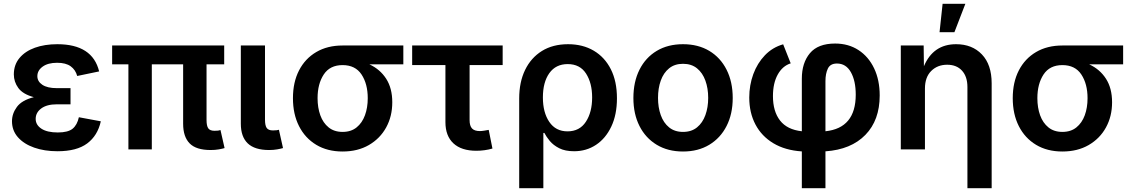

<svg xmlns="http://www.w3.org/2000/svg" viewBox="-20 -785 5941 1009"><path d="M282.2 9.8Q213.4 9.8 159.4 -9.3Q105.5 -28.3 74.2 -63.7Q43 -99.1 43 -147.9Q43 -188 68.8 -223.1Q94.7 -258.3 157.7 -274.4Q100.1 -290 76.4 -322.5Q52.7 -355 52.7 -394Q52.7 -444.3 82.3 -480Q111.8 -515.6 163.3 -534.2Q214.8 -552.7 281.2 -552.7Q466.3 -552.7 501 -409.7L385.7 -385.7Q377 -418 351.6 -436.5Q326.2 -455.1 280.3 -455.1Q231.9 -455.1 204.1 -434.8Q176.3 -414.6 176.3 -384.8Q176.3 -356.9 202.6 -339.4Q229 -321.8 278.3 -321.8H350.6V-236.8H278.3Q226.1 -236.8 196.8 -215.1Q167.5 -193.4 167.5 -160.2Q167.5 -128.4 197.8 -108.6Q228 -88.9 283.7 -88.9Q337.4 -88.9 361.6 -108.6Q385.7 -128.4 394.5 -168.9L509.8 -147.5Q493.2 -72.3 438.2 -31.2Q383.3 9.8 282.2 9.8Z M1086.9 3.4Q1010.7 3.4 976.6 -31.5Q942.4 -66.4 942.4 -134.8V-446.8H777.8V0H654.8V-446.8H569.3V-545.9H1158.2V-446.8H1065.4V-154.3Q1065.4 -123.5 1074.5 -110.6Q1083.5 -97.7 1107.4 -97.7Q1119.6 -97.7 1126.5 -98.6Q1133.3 -99.6 1138.7 -101.6L1160.2 -6.8Q1148.9 -3.4 1129.9 0Q1110.8 3.4 1086.9 3.4Z M1394.5 3.4Q1318.4 3.4 1282 -31.5Q1245.6 -66.4 1245.6 -134.8V-545.9H1372.6V-155.8Q1372.6 -125.5 1381.6 -112.5Q1390.6 -99.6 1414.6 -99.6Q1427.2 -99.6 1433.8 -100.6Q1440.4 -101.6 1445.8 -103L1467.3 -6.8Q1455.6 -3.4 1436.5 0Q1417.5 3.4 1394.5 3.4Z M1780.3 11.2Q1700.7 11.2 1642.1 -23.9Q1583.5 -59.1 1551.5 -122.1Q1519.5 -185.1 1519.5 -269Q1519.5 -353 1551.5 -415Q1583.5 -477.1 1642.1 -511.5Q1700.7 -545.9 1780.3 -545.9H2099.6V-446.8H1921.4Q1977.5 -420.9 2009.5 -371.1Q2041.5 -321.3 2041.5 -247.6Q2041.5 -173.8 2009.5 -115.5Q1977.5 -57.1 1918.7 -22.9Q1859.9 11.2 1780.3 11.2ZM1780.3 -442.9Q1713.9 -442.9 1681.4 -393.6Q1648.9 -344.2 1648.9 -269Q1648.9 -219.2 1663.3 -179.2Q1677.7 -139.2 1707 -115.5Q1736.3 -91.8 1780.3 -91.8Q1824.7 -91.8 1854 -115.5Q1883.3 -139.2 1897.9 -179.2Q1912.6 -219.2 1912.6 -269Q1912.6 -344.2 1879.9 -393.6Q1847.2 -442.9 1780.3 -442.9Z M2483.4 7.3Q2404.8 7.3 2362.8 -31.7Q2320.8 -70.8 2320.8 -143.1V-442.9H2146V-545.9H2621.6V-442.9H2447.8V-153.8Q2447.8 -124 2460.4 -110.1Q2473.1 -96.2 2502 -96.2Q2510.7 -96.2 2524.9 -98.4Q2539.1 -100.6 2548.3 -102.5L2567.9 -4.4Q2547.9 1.5 2526.1 4.4Q2504.4 7.3 2483.4 7.3Z M2708.5 204.1V-267.6Q2708.5 -353.5 2739.5 -417.5Q2770.5 -481.4 2827.9 -517.1Q2885.3 -552.7 2965.3 -552.7Q3042.5 -552.7 3100.3 -518.6Q3158.2 -484.4 3190.2 -420.9Q3222.2 -357.4 3222.2 -268.6Q3222.2 -182.6 3192.6 -120.1Q3163.1 -57.6 3112.3 -23.9Q3061.5 9.8 2997.1 9.8Q2949.7 9.8 2918.7 -6.1Q2887.7 -22 2869.1 -44.4Q2850.6 -66.9 2840.8 -86.4H2835.4V204.1ZM2962.4 -94.7Q3025.9 -94.7 3058.8 -145Q3091.8 -195.3 3091.8 -272.9Q3091.8 -348.6 3059.8 -398.4Q3027.8 -448.2 2963.4 -448.2Q2900.9 -448.2 2866.9 -400.6Q2833 -353 2833 -272.9Q2833 -193.8 2866.7 -144.3Q2900.4 -94.7 2962.4 -94.7Z M3569.3 11.2Q3489.7 11.2 3431.2 -24.2Q3372.6 -59.6 3340.6 -122.8Q3308.6 -186 3308.6 -270Q3308.6 -355 3340.6 -418.7Q3372.6 -482.4 3431.2 -517.6Q3489.7 -552.7 3569.3 -552.7Q3648.9 -552.7 3707.5 -517.6Q3766.1 -482.4 3798.3 -418.7Q3830.6 -355 3830.6 -270Q3830.6 -186 3798.3 -122.8Q3766.1 -59.6 3707.5 -24.2Q3648.9 11.2 3569.3 11.2ZM3569.3 -91.8Q3613.8 -91.8 3643.1 -115.7Q3672.4 -139.6 3687 -180.2Q3701.7 -220.7 3701.7 -270.5Q3701.7 -320.8 3687 -361.3Q3672.4 -401.9 3643.1 -425.8Q3613.8 -449.7 3569.3 -449.7Q3525.4 -449.7 3496.1 -425.8Q3466.8 -401.9 3452.4 -361.3Q3438 -320.8 3438 -270.5Q3438 -220.7 3452.4 -180.2Q3466.8 -139.6 3496.1 -115.7Q3525.4 -91.8 3569.3 -91.8Z M4193.8 204.1V10.7Q4106 4.9 4044.2 -32.2Q3982.4 -69.3 3950 -130.9Q3917.5 -192.4 3917.5 -272.5Q3917.5 -337.4 3938.7 -395.3Q3960 -453.1 3999.8 -494.6Q4039.6 -536.1 4095.7 -552.2L4135.3 -452.1Q4092.3 -438.5 4067.1 -393.1Q4042 -347.7 4042 -279.8Q4042 -199.7 4079.3 -151.6Q4116.7 -103.5 4193.8 -95.2V-371.6Q4193.8 -454.6 4236.3 -505.4Q4278.8 -556.2 4368.7 -556.2Q4439 -556.2 4491.7 -521.7Q4544.4 -487.3 4573.7 -425.8Q4603 -364.3 4603 -283.2Q4603 -153.3 4527.8 -76.2Q4452.6 1 4317.9 10.3V204.1ZM4317.9 -95.2Q4477.1 -111.8 4477.1 -287.6Q4477.1 -360.4 4451.4 -405.8Q4425.8 -451.2 4378.4 -451.2Q4343.3 -451.2 4330.6 -424.6Q4317.9 -397.9 4317.9 -358.9Z M4840.8 -319.8V0H4713.9V-545.9H4834L4835.4 -437Q4884.3 -552.7 5004.4 -552.7Q5088.9 -552.7 5140.1 -499Q5191.4 -445.3 5191.4 -347.2V204.1H5064V-327.6Q5064 -382.3 5035.6 -413.6Q5007.3 -444.8 4957.5 -444.8Q4906.7 -444.8 4873.8 -412.1Q4840.8 -379.4 4840.8 -319.8ZM4917.5 -615.7 4933.6 -765.1H5053.2L4995.6 -615.7Z M5563 11.2Q5483.4 11.2 5424.8 -23.9Q5366.2 -59.1 5334.2 -122.1Q5302.2 -185.1 5302.2 -269Q5302.2 -353 5334.2 -415Q5366.2 -477.1 5424.8 -511.5Q5483.4 -545.9 5563 -545.9H5882.3V-446.8H5704.1Q5760.3 -420.9 5792.2 -371.1Q5824.2 -321.3 5824.2 -247.6Q5824.2 -173.8 5792.2 -115.5Q5760.3 -57.1 5701.4 -22.9Q5642.6 11.2 5563 11.2ZM5563 -442.9Q5496.6 -442.9 5464.1 -393.6Q5431.6 -344.2 5431.6 -269Q5431.6 -219.2 5446 -179.2Q5460.4 -139.2 5489.7 -115.5Q5519 -91.8 5563 -91.8Q5607.4 -91.8 5636.7 -115.5Q5666 -139.2 5680.7 -179.2Q5695.3 -219.2 5695.3 -269Q5695.3 -344.2 5662.6 -393.6Q5629.9 -442.9 5563 -442.9Z"/></svg>

Font: Inter-SemiBold
Style: Regular
Weight: 600
Designer: Rasmus Andersson
Foundry: rsms
Version: Version 4.000;git-a52131595